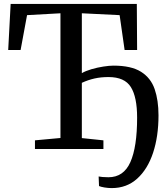

<svg xmlns="http://www.w3.org/2000/svg" viewBox="-20 -763 857 983"><path d="M552 200Q534 200 514.8 196.8Q495.5 193.5 487 189.5L485 140.5Q492 142 504.5 143.2Q517 144.5 535 144.5Q613 144.5 647.5 67Q682 -10.5 682 -161Q682 -266 650 -317.2Q618 -368.5 535.5 -368.5Q496.5 -368.5 464 -361.2Q431.5 -354 399 -339V-56L509.5 -44.5V0H159V-44.5L289.5 -56.5V-695L118.5 -685.5L85.5 -507H22L34.5 -743H680.5L682 -507H618L592.5 -685.5L399 -695V-388.5Q418.5 -400 448.5 -408.8Q478.5 -417.5 509 -422.2Q539.5 -427 561 -427Q652 -427 702 -395.5Q752 -364 771.8 -306.8Q791.5 -249.5 791.5 -172.5Q791.5 -65 763.8 19Q736 103 682.5 151.5Q629 200 552 200Z"/></svg>

Font: Merriweather Text
Style: Regular
Weight: 400
Designer: Eben Sorkin
Foundry: Eben Sorkin
Version: Version 2.100; ttfautohint (v1.7.19-72a1) -l 8 -r 50 -G 200 